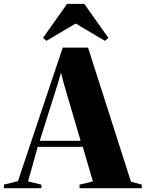

<svg xmlns="http://www.w3.org/2000/svg" viewBox="-88 -996 770 1016"><path d="M7 -37.5 244 -744H378L605 -34.5L662.5 -19V0H333V-19L403.5 -36L350 -219H111.5L60.5 -36L131 -19V0H-67.5V-19ZM338.5 -251 249.5 -554 235 -611.5 218 -554 122.5 -251ZM158 -780 139.5 -795.5 267 -975.5H358L485.5 -795.5L467 -780L312.5 -871.5Z"/></svg>

Font: Merriweather 144pt ExtraBold
Style: Regular
Weight: 800
Version: Version 2.100